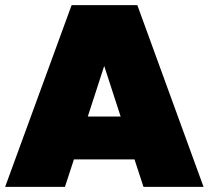

<svg xmlns="http://www.w3.org/2000/svg" viewBox="-20 -728 813 748"><path d="M504 -107H268L233 0H0L259 -708H515L773 0H539ZM450 -274 386 -471 322 -274Z"/></svg>

Font: Poppins Black A&M
Style: Regular
Weight: 900
Designer: Ninad Kale (Devanagari), Jonny Pinhorn (Latin)
Foundry: Indian Type Foundry
Version: 4.004